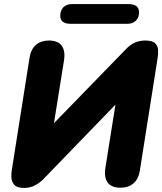

<svg xmlns="http://www.w3.org/2000/svg" viewBox="-20 -913 798 943"><path d="M99 10Q63 10 50 -5.5Q37 -21 36 -41.5Q35 -62 38 -78L125 -629Q132 -672 157 -693Q182 -714 220 -714Q265 -714 283.5 -688Q302 -662 294 -614L245 -308L600 -673Q617 -691 640 -702.5Q663 -714 694 -714Q729 -714 742.5 -700Q756 -686 756.5 -666Q757 -646 754 -627L667 -76Q660 -33 635 -12Q610 9 571 9Q527 9 508.5 -17Q490 -43 498 -91L547 -399L191 -31Q171 -12 148.5 -1Q126 10 99 10ZM328 -796Q276 -796 276 -836Q276 -862 291.5 -877.5Q307 -893 334 -893H611Q663 -893 663 -852Q663 -827 647.5 -811.5Q632 -796 605 -796Z"/></svg>

Font: Nunito Black
Style: Italic
Weight: 900
Italic angle: -9°
Designer: Vernon Adams
Foundry: Vernon Adams
Version: Version 3.601; ttfautohint (v1.8.2.53-6de2)